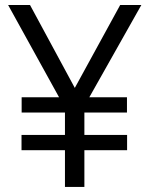

<svg xmlns="http://www.w3.org/2000/svg" viewBox="-20 -742 594 762"><path d="M276.9 -393.1 457 -722.2H541L334.5 -356H483.9V-295.4H314.9V-206.5H484.4V-146H314.9V0H237.8V-146H65.4V-206.5H237.8V-295.4H65.9V-356H214.4L12.2 -722.2H99.1Z"/></svg>

Font: Oxygen
Style: Regular
Weight: 400
Designer: Vernon Adams
Foundry: Vernon Adams
Version: Version Release 0.2.3 webfont; ttfautohint (v0.93.3-1d66) -l